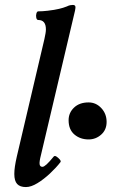

<svg xmlns="http://www.w3.org/2000/svg" viewBox="-20 -745 479 778"><path d="M85 13Q61 13 49.5 0.5Q38 -12 38 -40Q38 -54 40.5 -71Q43 -88 48 -110L160 -587Q163 -601 164.5 -610Q166 -619 166 -626Q166 -664 135 -664Q129 -664 127 -673Q125 -682 127.5 -690.5Q130 -699 135 -699Q152 -699 173.5 -701.5Q195 -704 216 -708.5Q237 -713 251 -719Q259 -723 265 -724Q271 -725 275 -725Q283 -725 285 -720Q287 -715 284 -702L146 -117Q139 -90 140.5 -79.5Q142 -69 152 -69Q158 -69 169 -79Q180 -89 198 -111Q202 -115 209 -110.5Q216 -106 222 -99Q228 -92 225 -88Q208 -66 183 -42.5Q158 -19 132 -3Q106 13 85 13ZM339 -180Q305 -180 281.5 -200Q258 -220 258 -258Q258 -288 280 -309Q302 -330 339 -330Q369 -330 390.5 -307Q412 -284 412 -251Q412 -219 390 -199.5Q368 -180 339 -180Z"/></svg>

Font: Junicode VF
Style: Italic
Weight: 400
Italic angle: -11°
Designer: Peter S. Baker
Version: Version 2.209